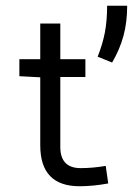

<svg xmlns="http://www.w3.org/2000/svg" viewBox="-20 -645 478 673"><path d="M355.5 -625H425.8Q425.8 -566.4 412.6 -518.6Q399.4 -470.7 373 -425.8L322.3 -446.3Q339.8 -490.2 347.7 -531.7Q355.5 -573.2 355.5 -625ZM191.4 -437.5H279.3V-375H191.4V-129.9Q191.4 -55.7 262.7 -55.7Q304.7 -55.7 350.6 -63.5L359.4 -2Q306.6 7.8 258.8 7.8Q121.1 7.8 121.1 -135.7V-374L47.9 -377.9V-437.5H121.1V-562.5H191.4Z"/></svg>

Font: Sudo Light
Style: Regular
Weight: 300
Monospace: yes
Designer: Jens Kutilek
Foundry: Jens Kutilek
Version: Version 0.040